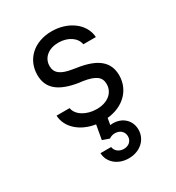

<svg xmlns="http://www.w3.org/2000/svg" viewBox="-191 -668 962 1047"><g transform="rotate(-30 290.0 -144.5)"><path d="M259 159H192C194 218 245 261 313 261C384 261 436 214 436 151C436 87 383 44 315 53L322 12C424 2 493 -66 493 -158C493 -243 436 -291 312 -309L288 -313C219 -324 189 -347 189 -391C189 -443 232 -478 294 -478C354 -478 401 -446 408 -402H487C482 -487 398 -550 293 -550C183 -550 107 -481 107 -382C107 -298 162 -251 282 -232L307 -229C381 -217 410 -195 410 -151C410 -96 364 -59 296 -59C230 -59 176 -93 169 -138H87C90 -62 158 -3 250 11L234 101L277 116C286 109 299 104 314 104C345 104 368 124 368 154C368 183 346 203 315 203C285 203 263 185 259 159Z"/></g></svg>

Font: CommitMono-dimboump
Style: Regular
Weight: 400
Monospace: yes
Designer: Eigil Nikolajsen
Foundry: Eigil Nikolajsen
Version: Version 1.143